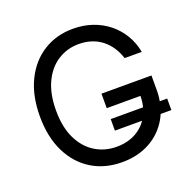

<svg xmlns="http://www.w3.org/2000/svg" viewBox="-131 -868 1008 1008"><g transform="rotate(-20 373.0 -363.5)"><path d="M385.3 9.8Q288.1 9.8 214.8 -35.6Q141.6 -81.1 100.6 -164.8Q59.6 -248.5 59.6 -363.3Q59.6 -479 100.6 -562.7Q141.6 -646.5 213.9 -691.9Q286.1 -737.3 379.4 -737.3Q437 -737.3 487.1 -720.2Q537.1 -703.1 576.7 -671.4Q616.2 -639.6 642.3 -595.9Q668.5 -552.2 678.2 -499.5H582.5Q571.3 -534.7 552.7 -562.5Q534.2 -590.3 508.5 -610.4Q482.9 -630.4 450.7 -640.9Q418.5 -651.4 379.9 -651.4Q315.9 -651.4 263.7 -618.4Q211.4 -585.4 180.7 -521.2Q149.9 -457 149.9 -363.3Q149.9 -270.5 180.9 -206.5Q211.9 -142.6 265.1 -109.4Q318.4 -76.2 385.3 -76.2Q446.8 -76.2 493.7 -102.3Q540.5 -128.4 566.7 -176.5Q592.8 -224.6 592.8 -290L620.6 -284.7H404.3V-365.7H683.6V-286.1Q683.6 -195.8 645 -129.4Q606.4 -63 539.3 -26.6Q472.2 9.8 385.3 9.8ZM404.3 -159.2V-223.6H719.7V-159.2Z"/></g></svg>

Font: Adwaita Sans
Style: Regular
Weight: 400
Designer: Rasmus Andersson
Foundry: rsms
Version: Version 4.001;git-9221beed3